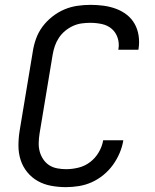

<svg xmlns="http://www.w3.org/2000/svg" viewBox="-20 -763 640 791"><path d="M252 8Q221 8 191 2.5Q161 -3 136 -17Q111 -31 92.5 -53.5Q74 -76 65 -104Q56 -132 56 -163Q56 -194 61 -225L115 -550Q119 -577 128.5 -603.5Q138 -630 155 -653Q172 -676 195.5 -694.5Q219 -713 245 -724Q271 -735 298.5 -739Q326 -743 353 -743Q380 -743 406.5 -739.5Q433 -736 457.5 -727Q482 -718 502 -702.5Q522 -687 534.5 -665Q547 -643 551 -616.5Q555 -590 551 -563L550 -558H467L468 -561Q472 -585 464.5 -607.5Q457 -630 440 -644.5Q423 -659 399.5 -664Q376 -669 352 -669Q334 -669 316 -666.5Q298 -664 280.5 -656Q263 -648 248 -635.5Q233 -623 222.5 -607Q212 -591 206 -573.5Q200 -556 197 -538L143 -213Q140 -194 139.5 -175Q139 -156 143.5 -139Q148 -122 158 -107Q168 -92 182.5 -82.5Q197 -73 215.5 -69.5Q234 -66 252 -66Q278 -66 304 -72.5Q330 -79 351.5 -95.5Q373 -112 387 -136Q401 -160 405 -185H488Q484 -159 473 -133Q462 -107 445.5 -84Q429 -61 406.5 -42.5Q384 -24 358.5 -12.5Q333 -1 305.5 3.5Q278 8 252 8Z"/></svg>

Font: Iosevka Custom Oblique
Style: Regular
Weight: 400
Italic angle: -9°
Designer: Belleve Invis
Foundry: Belleve Invis
Version: Version 27.0.1